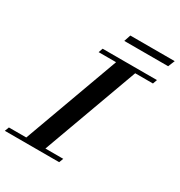

<svg xmlns="http://www.w3.org/2000/svg" viewBox="-241 -932 994 1061"><g transform="rotate(30 255.5 -401.5)"><path d="M268.1 -760.3 282.2 -802.7H565.4L547.9 -760.3ZM-55.2 0 -44.9 -27.3H65.9L287.6 -635.7H176.3L186 -663.1H532.7L522.9 -635.7H409.7L188 -27.3H301.8L291.5 0Z"/></g></svg>

Font: Elstob SemiBold
Style: Italic
Weight: 600
Italic angle: -20°
Designer: Peter S. Baker
Version: Version 1.015